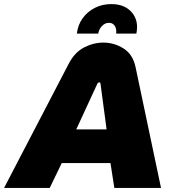

<svg xmlns="http://www.w3.org/2000/svg" viewBox="-61 -922 851 942"><path d="M-41 0 276 -609Q305 -665 351 -689Q397 -713 446 -713Q500 -713 545.5 -684Q591 -655 604 -593L729 0H500L481 -122H242L183 0ZM313 -287H462L432 -512Q432 -515 430 -516.5Q428 -518 425 -518Q423 -518 421 -516.5Q419 -515 417 -512ZM316 -757Q321 -800 344.5 -832.5Q368 -865 404.5 -883.5Q441 -902 485 -902Q551 -902 586 -861Q621 -820 608 -757H509Q511 -771 507.5 -783Q504 -795 495.5 -802.5Q487 -810 473 -810Q454 -810 439 -794Q424 -778 421 -757Z"/></svg>

Font: MuseoModerno Black
Style: Italic
Weight: 900
Italic angle: -9°
Designer: Pablo Cosgaya, Héctor Gatti, Marcela Romero, and the Authors of The MuseoModerno Project.
Foundry: Omnibus-Type Team
Version: Version 1.003